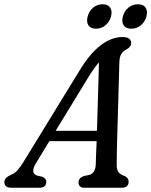

<svg xmlns="http://www.w3.org/2000/svg" viewBox="-56 -880 708 900"><path d="M112 -114Q84.5 -68 118 -57L142 -51.5Q161.5 -43 161 -28Q161 0 128.5 0H-2.5Q-35.5 0 -35.5 -26Q-35 -37 -28 -45Q-21 -53 -3 -61.5Q12 -66 26.5 -82.5Q41 -99 55 -122.5L313 -543Q364.5 -629 416 -667.8Q467.5 -706.5 517.5 -706.5Q539.5 -706.5 549.2 -698.8Q559 -691 559 -679Q559 -660.5 538 -649Q522 -641.5 513 -627.8Q504 -614 503.5 -587Q502.5 -549.5 501 -499.2Q499.5 -449 498 -393.5Q496.5 -338 494.8 -283.8Q493 -229.5 492 -184Q491 -138.5 491 -108.5Q491 -86 498 -74.8Q505 -63.5 531 -53.5Q547 -45 547 -28Q546.5 0 515 0H337.5Q324.5 0 318.2 -7.2Q312 -14.5 312 -25Q312 -44.5 335.5 -54.5L364 -60.5Q392 -70 393 -111.5Q393.5 -132 394.5 -159.2Q395.5 -186.5 397 -218.5H175.5ZM354.5 -512 205 -267H398.5Q401 -346 403.5 -432.5Q406 -519 408 -587.5Q396 -574.5 382.8 -555.8Q369.5 -537 354.5 -512ZM394 -745.5Q369 -745.5 358.5 -761.2Q348 -777 355 -803Q361.5 -828.5 380.8 -844.2Q400 -860 425 -860Q450 -860 460.5 -844.2Q471 -828.5 464.5 -803Q457.5 -777.5 438.2 -761.5Q419 -745.5 394 -745.5ZM559.5 -745.5Q534.5 -745.5 523.8 -761.2Q513 -777 520 -803Q526.5 -828.5 545.8 -844.2Q565 -860 590.5 -860Q616 -860 626.5 -844.2Q637 -828.5 630.5 -803Q623.5 -777.5 604.2 -761.5Q585 -745.5 559.5 -745.5Z"/></svg>

Font: Fraunces 144pt SuperSoft
Style: Italic
Weight: 400
Italic angle: -16°
Version: Version 1.000;[b76b70a41]